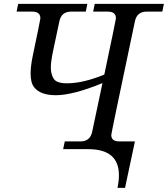

<svg xmlns="http://www.w3.org/2000/svg" viewBox="-20 -752 846 968"><path d="M651.9 0H298.3L306.6 -39.1H385.7Q434.6 -39.1 444.8 -87.9L496.6 -333Q347.7 -272 261.7 -272Q182.6 -272 151.4 -313Q134.3 -335.4 134.3 -381.3Q134.3 -418.9 145.5 -472.2Q183.6 -653.8 183.6 -659.2Q183.6 -693.4 143.1 -693.4H63.5L71.8 -732.4H420.4L412.6 -693.4H338.4Q289.6 -693.4 279.3 -644.5L247.6 -495.1Q236.3 -440.9 236.3 -411.6Q236.3 -378.4 250.7 -355.2Q265.1 -332 317.9 -332Q398.9 -332 505.9 -376Q564.5 -653.8 564.5 -659.2Q564.5 -693.4 523.9 -693.4H449.7L457.5 -732.4H806.2L798.3 -693.4H719.2Q670.4 -693.4 660.2 -644.5Q541 -80.1 541 -71.8Q541 -39.1 581.1 -39.1H660.2ZM610.4 195.3H572.3Q579.6 160.2 579.6 131.3Q579.6 0 424.8 0L432.1 -34.2H659.2Z"/></svg>

Font: Munson
Style: Italic
Weight: 400
Italic angle: -12°
Designer: Paul James MIller
Foundry: High-Logic / Made with FontCreator
Version: Version 2.10;May 5, 2019;FontCreator 11.5.0.2430 64-bit